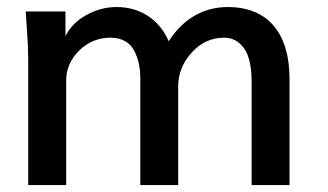

<svg xmlns="http://www.w3.org/2000/svg" viewBox="-20 -534 945 554"><path d="M170.9 0V-301.3C170.9 -334 183.1 -362.8 208 -387.7C232.9 -412.6 263.7 -425.3 299.3 -425.3C332 -425.3 356 -410.6 367.7 -386.7C379.9 -362.8 384.8 -337.9 384.8 -307.1V0H494.1V-284.7C494.1 -321.3 507.3 -354 533.2 -382.3C559.1 -411.1 590.3 -425.3 627 -425.3C664.6 -425.3 689.9 -397.5 699.2 -360.8C703.6 -342.8 706.1 -322.3 706.1 -298.8V0H815.4V-307.1C815.4 -436.5 754.4 -513.7 637.2 -513.7C563.5 -513.7 505.9 -476.1 466.8 -415C439.5 -479 382.8 -513.7 316.9 -513.7C285.6 -513.7 256.3 -505.9 228.5 -490.2C201.2 -475.1 181.2 -454.6 168.9 -429.7V-501H54.2C54.7 -485.8 58.1 -449.2 60.1 -410.2C61 -390.6 61.5 -370.1 61.5 -348.6V0Z"/></svg>

Font: Ride SemiBold
Style: Regular
Weight: 600
Version: Version 3.000